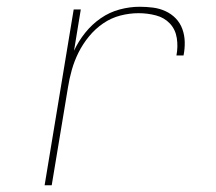

<svg xmlns="http://www.w3.org/2000/svg" viewBox="-20 -548 640 568"><path d="M112 0 198 -520H219L199 -398Q212 -426 232 -451Q252 -476 278 -494Q304 -512 334 -520Q364 -528 393 -528Q413 -528 432.5 -525.5Q452 -523 469.5 -515Q487 -507 500 -493.5Q513 -480 519.5 -462Q526 -444 526.5 -424Q527 -404 523 -384H502Q507 -410 503 -435.5Q499 -461 482.5 -478.5Q466 -496 441 -502.5Q416 -509 390 -509Q363 -509 336 -502Q309 -495 285.5 -479Q262 -463 243.5 -440.5Q225 -418 212.5 -393Q200 -368 192.5 -341.5Q185 -315 181 -289L133 0Z"/></svg>

Font: Iosevka SS04 Th Ex Obl
Style: Regular
Weight: 100
Width: 7
Italic angle: -9°
Monospace: yes
Designer: Belleve Invis
Foundry: Belleve Invis
Version: Version 19.0.0; ttfautohint (v1.8.4)